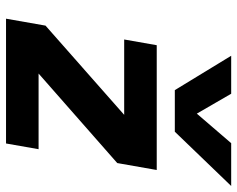

<svg xmlns="http://www.w3.org/2000/svg" viewBox="-95 -692 787 637"><g transform="rotate(90 298.5 -373.5)"><path d="M417 -560H279L165 -747H291L357 -633L455 -747H597ZM130 -500H544L521 -369L224 -108H475L456 0H42L65 -131L361 -392H111Z"/></g></svg>

Font: Overused Grotesk
Style: Bold Italic
Weight: 700
Italic angle: -10°
Version: Version 0.003